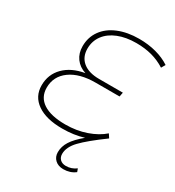

<svg xmlns="http://www.w3.org/2000/svg" viewBox="-214 -829 1065 1169"><g transform="rotate(30 318.0 -244.5)"><path d="M174 -495Q174 -436 214.5 -403Q255 -370 328 -370H495L489 -340H321Q209 -340 143.5 -292.5Q78 -245 78 -165Q78 -98 132 -62.5Q186 -27 288 -27Q366 -27 433.5 -50.5Q501 -74 545 -113L562 -87Q454 -8 407.5 40.5Q361 89 361 137Q361 161 376 175.5Q391 190 417 190Q456 190 488 166L496 188Q461 215 413 215Q377 215 355 194.5Q333 174 333 141Q333 101 356.5 64Q380 27 433 -17Q366 4 283 4Q171 4 107.5 -40Q44 -84 44 -162Q44 -239 96 -291.5Q148 -344 238 -359Q192 -374 166.5 -409Q141 -444 141 -493Q141 -556 175.5 -604Q210 -652 273 -678Q336 -704 418 -704Q483 -704 538.5 -689Q594 -674 636 -646L620 -618Q576 -646 526 -659.5Q476 -673 416 -673Q344 -673 289 -651Q234 -629 204 -588.5Q174 -548 174 -495Z"/></g></svg>

Font: Montserrat Alternates ExLight
Style: Italic
Weight: 275
Italic angle: -11.3°
Designer: Julieta Ulanovsky
Foundry: Julieta Ulanovsky
Version: Version 7.200